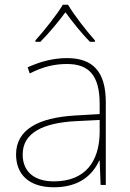

<svg xmlns="http://www.w3.org/2000/svg" viewBox="-20 -876 551 813"><path d="M268 -856H246C222 -815 167 -746 130 -705V-699H151C188 -736 229 -786 257 -824C285 -786 324 -736 361 -699H382V-705C345 -746 292 -815 268 -856ZM264 -630C205 -630 150 -615 97 -591L106 -565C163 -594 211 -605 264 -605C357 -605 402 -556 402 -436V-393L299 -387C142 -378 48 -327 48 -222C48 -138 102 -83 208 -83C316 -83 372 -135 400 -196H402L406 -93H428V-443C428 -573 373 -630 264 -630ZM301 -363 402 -368V-313C400 -192 341 -108 208 -108C123 -108 76 -151 76 -222C76 -315 165 -356 301 -363Z"/></svg>

Font: Noto Sans Telugu UI Thin
Style: Regular
Weight: 100
Designer: Jelle Bosma - Monotype Design Team
Foundry: Monotype Imaging Inc.
Version: Version 2.005